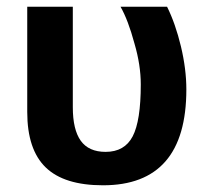

<svg xmlns="http://www.w3.org/2000/svg" viewBox="-20 -548 622 578"><path d="M541 -278.8Q541 9.8 290 9.8Q173.3 9.8 117.7 -43.9Q62 -97.7 62 -210.9V-527.8H199.2V-225.1Q199.2 -157.7 223.1 -124.3Q247.1 -90.8 297.9 -90.8Q355 -90.8 379.4 -137.5Q403.8 -184.1 403.8 -293.9Q403.8 -352.1 384.8 -417Q365.7 -487.8 342.8 -527.8H482.9Q508.3 -476.6 524.7 -408.2Q541 -339.8 541 -278.8Z"/></svg>

Font: Libra Sans Modern
Style: Bold
Weight: 700
Foundry: Stefan Peev, Context Ltd
Version: Version 1.000